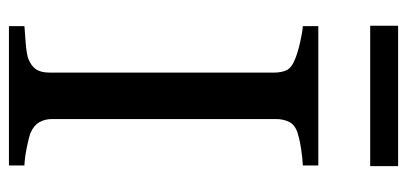

<svg xmlns="http://www.w3.org/2000/svg" viewBox="-261 -651 912 430"><g transform="rotate(90 195.0 -436.0)"><path d="M350.6 0H38.6V-34.7Q51.8 -35.6 76.7 -37.6Q101.6 -39.6 111.8 -43.5Q127.9 -49.8 135.3 -60.8Q142.6 -71.8 142.6 -91.3V-593.3Q142.6 -610.4 137.2 -621.8Q131.8 -633.3 111.8 -641.1Q97.2 -647 75 -652.1Q52.7 -657.2 38.6 -658.2V-692.9H350.6V-658.2Q335.4 -657.7 314.5 -654.5Q293.5 -651.4 277.8 -646.5Q259.3 -640.6 252.9 -627.4Q246.6 -614.3 246.6 -598.1V-96.7Q246.6 -80.6 253.7 -68.1Q260.7 -55.7 277.8 -48.3Q288.1 -44.4 311.3 -39.8Q334.5 -35.2 350.6 -34.7ZM352.1 -809.1H37.6V-871.6H352.1Z"/></g></svg>

Font: UniBurma_GGSerif
Style: Book
Weight: 400
Designer: Victor San Kho Lin (for Burmese only and related typography optimization with it)
Foundry: http://www.unimm.org
Version: 2.0